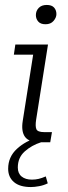

<svg xmlns="http://www.w3.org/2000/svg" viewBox="-20 -575 273 776"><path d="M141 0Q97 0 81 -22Q65 -44 72 -87L114 -354H36L42 -395H174L126 -91Q122 -65 127 -53Q132 -41 159 -41H190L183 0ZM164 -477Q144 -477 134.5 -488Q125 -499 125 -514Q125 -531 136.5 -543Q148 -555 169 -555Q189 -555 198.5 -544.5Q208 -534 208 -518Q208 -504 196.5 -490.5Q185 -477 164 -477ZM105 181Q60 181 36.5 161Q13 141 13 107Q13 59 48.5 26.5Q84 -6 133 -19L146 0Q108 12 80 37Q52 62 52 102Q52 126 67.5 138.5Q83 151 109 151Q123 151 136 148Q149 145 165 138L173 166Q157 174 138 177.5Q119 181 105 181Z"/></svg>

Font: Rokkitt SemiBold Light
Style: Italic
Weight: 300
Italic angle: -9°
Version: Version 3.103